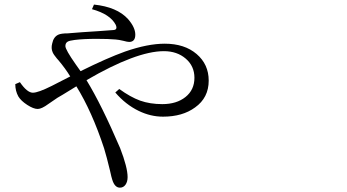

<svg xmlns="http://www.w3.org/2000/svg" viewBox="-20 -781 1540 853"><path d="M512.7 52.7Q489.3 52.7 478.5 16.6Q475.6 8.8 468.8 -22.5Q454.1 -84 442.4 -122.1Q388.7 -285.2 319.3 -397.5Q298.8 -385.7 258.8 -360.4Q243.2 -351.6 235.4 -346.7Q218.8 -335.9 195.3 -319.3Q165 -296.9 147.5 -296.9Q128.9 -296.9 101.1 -314.9Q73.2 -333 61.5 -352.5Q47.9 -377 47.9 -407.2L68.4 -416Q100.6 -369.1 126 -369.1Q149.4 -369.1 210 -399.4L292 -441.4Q270.5 -476.6 240.2 -512.7Q238.3 -515.6 232.4 -521.5Q217.8 -539.1 213.9 -548.8Q206.1 -566.4 211.9 -587.9Q217.8 -617.2 239.3 -627Q252 -632.8 281.2 -632.8Q289.1 -633.8 293 -633.8Q336.9 -637.7 417 -642.6Q470.7 -646.5 483.4 -647.5Q503.9 -648.4 494.1 -670.9Q469.7 -717.8 388.7 -740.2L397.5 -760.7Q500 -750 548.8 -696.3Q581.1 -659.2 581.1 -627Q581.1 -594.7 553.7 -594.7Q545.9 -594.7 528.3 -599.6Q507.8 -604.5 494.1 -605.5Q462.9 -608.4 409.2 -608.4Q350.6 -608.4 311.5 -603.5Q288.1 -600.6 280.3 -595.7Q270.5 -589.8 270.5 -576.2Q270.5 -560.5 316.4 -495.1Q331.1 -474.6 337.9 -464.8Q456.1 -523.4 535.2 -551.8Q635.7 -586.9 711.9 -586.9Q799.8 -586.9 853.5 -541Q907.2 -495.1 907.2 -422.9Q907.2 -346.7 846.7 -303.7Q791 -262.7 704.1 -262.7Q649.4 -262.7 596.7 -288.1Q538.1 -316.4 492.2 -370.1L509.8 -385.7Q559.6 -349.6 602.5 -334Q646.5 -318.4 701.2 -318.4Q764.6 -318.4 804.2 -350.1Q843.8 -381.8 843.8 -435.5Q843.8 -487.3 805.2 -520.5Q766.6 -553.7 708 -553.7Q585.9 -553.7 364.3 -424.8Q430.7 -316.4 513.7 -123Q546.9 -37.1 546.9 5.9Q546.9 26.4 537.6 39.6Q528.3 52.7 512.7 52.7Z"/></svg>

Font: Bpmf GenYo Min R
Style: R
Weight: 400
Foundry: But Ko
Version: Version 1.320